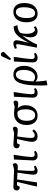

<svg xmlns="http://www.w3.org/2000/svg" viewBox="1572 -2410 1069 4252"><g transform="rotate(-90 2106.0 -284.5)"><path d="M449 14Q407 14 385 -9Q363 -32 363 -77Q363 -98 368.5 -147Q374 -196 384 -268Q394 -340 409 -431Q371 -433 333.5 -435Q296 -437 258 -440L192 0H111L100 -5L203 -441Q183 -442 171 -442.5Q159 -443 151 -443Q136 -443 126.5 -436.5Q117 -430 111 -415L100 -383Q82 -380 66.5 -383Q51 -386 39.5 -394.5Q28 -403 21 -416.5Q14 -430 14 -446Q14 -470 24 -487Q34 -504 52 -513.5Q70 -523 93 -522L476 -506L591 -535Q605 -525 611.5 -513.5Q618 -502 618 -488Q618 -470 610 -456Q602 -442 588 -433.5Q574 -425 555 -425Q544 -425 518 -425.5Q492 -426 463 -427Q460 -389 457 -344Q454 -299 451.5 -254Q449 -209 447.5 -172Q446 -135 446 -112Q446 -90 450 -76Q454 -62 463 -55.5Q472 -49 486 -49Q495 -49 512 -55.5Q529 -62 543 -70L563 -33Q543 -19 523.5 -8Q504 3 485.5 8.5Q467 14 449 14Z M780 14Q755 14 736.5 6.5Q718 -1 705 -14Q692 -27 685.5 -47Q679 -67 679 -92Q679 -98 679.5 -106Q680 -114 680.5 -124.5Q681 -135 681.5 -148Q682 -161 682.5 -176.5Q683 -192 684 -210Q685 -228 686 -248Q687 -268 688 -290.5Q689 -313 690.5 -338Q692 -363 693.5 -390Q695 -417 696.5 -447Q698 -477 699 -508L792 -516L803 -511Q795 -456 787.5 -405.5Q780 -355 773.5 -311.5Q767 -268 763.5 -231Q760 -194 757.5 -165.5Q755 -137 755 -117Q755 -94 760.5 -79Q766 -64 779 -57Q792 -50 811 -50Q829 -50 842 -53.5Q855 -57 872 -66L892 -30Q873 -15 856 -5Q839 5 820.5 9.5Q802 14 780 14Z M1212 14Q1171 14 1144 -1Q1117 -16 1104 -44.5Q1091 -73 1091 -113Q1091 -140 1098 -184.5Q1105 -229 1119.5 -292.5Q1134 -356 1154 -439Q1135 -441 1116 -442Q1097 -443 1082 -443Q1068 -443 1058.5 -436Q1049 -429 1044 -413L1033 -383Q1007 -382 987.5 -389.5Q968 -397 957.5 -411.5Q947 -426 947 -446Q947 -480 968.5 -501Q990 -522 1023 -522L1284 -506L1398 -535Q1412 -525 1418.5 -513.5Q1425 -502 1425 -488Q1425 -460 1407 -442.5Q1389 -425 1360 -425Q1352 -425 1334.5 -426Q1317 -427 1287 -429.5Q1257 -432 1209 -435Q1207 -417 1204 -398.5Q1201 -380 1198.5 -360Q1196 -340 1193.5 -320.5Q1191 -301 1188.5 -282Q1186 -263 1184.5 -245Q1183 -227 1181.5 -210Q1180 -193 1179 -177.5Q1178 -162 1177.5 -149.5Q1177 -137 1177 -127Q1177 -87 1191.5 -68Q1206 -49 1238 -49Q1259 -49 1283 -62Q1307 -75 1335 -102L1365 -69Q1345 -43 1320.5 -24.5Q1296 -6 1268.5 4Q1241 14 1212 14Z M1673 14Q1624 14 1585.5 -2Q1547 -18 1519.5 -49.5Q1492 -81 1477.5 -127Q1463 -173 1463 -234Q1463 -297 1481 -347.5Q1499 -398 1532 -434Q1565 -470 1612 -489Q1659 -508 1718 -508Q1729 -508 1744 -507Q1759 -506 1778 -504.5Q1797 -503 1818 -500Q1839 -497 1863 -494L1977 -521Q1993 -509 1998.5 -499Q2004 -489 2004 -476Q2004 -458 1996 -444Q1988 -430 1974 -422Q1960 -414 1941 -414Q1929 -414 1913.5 -415.5Q1898 -417 1877 -420Q1856 -423 1829 -427V-425Q1850 -415 1866 -389Q1882 -363 1891.5 -327.5Q1901 -292 1901 -253Q1901 -194 1884.5 -145Q1868 -96 1838 -60.5Q1808 -25 1766 -5.5Q1724 14 1673 14ZM1679 -40Q1722 -40 1751 -64Q1780 -88 1795.5 -134.5Q1811 -181 1811 -247Q1811 -291 1806 -326Q1801 -361 1789.5 -386Q1778 -411 1761 -426Q1748 -430 1734 -431.5Q1720 -433 1710 -433Q1661 -433 1626.5 -409Q1592 -385 1574 -340.5Q1556 -296 1556 -232Q1556 -168 1570 -125Q1584 -82 1611.5 -61Q1639 -40 1679 -40Z M2170 14Q2145 14 2126.5 6.5Q2108 -1 2095 -14Q2082 -27 2075.5 -47Q2069 -67 2069 -92Q2069 -98 2069.5 -106Q2070 -114 2070.5 -124.5Q2071 -135 2071.5 -148Q2072 -161 2072.5 -176.5Q2073 -192 2074 -210Q2075 -228 2076 -248Q2077 -268 2078 -290.5Q2079 -313 2080.5 -338Q2082 -363 2083.5 -390Q2085 -417 2086.5 -447Q2088 -477 2089 -508L2182 -516L2193 -511Q2185 -456 2177.5 -405.5Q2170 -355 2163.5 -311.5Q2157 -268 2153.5 -231Q2150 -194 2147.5 -165.5Q2145 -137 2145 -117Q2145 -94 2150.5 -79Q2156 -64 2169 -57Q2182 -50 2201 -50Q2219 -50 2232 -53.5Q2245 -57 2262 -66L2282 -30Q2263 -15 2246 -5Q2229 5 2210.5 9.5Q2192 14 2170 14Z M2354 230 2343 225Q2342 197 2341 175.5Q2340 154 2339 136Q2338 118 2338 103.5Q2338 89 2338 74Q2338 -85 2351.5 -198Q2365 -311 2393.5 -382.5Q2422 -454 2468.5 -488Q2515 -522 2582 -522Q2627 -522 2662.5 -506.5Q2698 -491 2722.5 -460.5Q2747 -430 2760 -385Q2773 -340 2773 -282Q2773 -219 2754.5 -164.5Q2736 -110 2703 -70Q2670 -30 2625.5 -8Q2581 14 2528 14Q2502 14 2473.5 1Q2445 -12 2427 -30H2426Q2426 -4 2428 27.5Q2430 59 2433 92Q2436 125 2440.5 155.5Q2445 186 2450 211ZM2525 -42Q2560 -42 2589 -60Q2618 -78 2639.5 -111Q2661 -144 2672 -189Q2683 -234 2683 -288Q2683 -348 2671.5 -388Q2660 -428 2636.5 -447.5Q2613 -467 2579 -467Q2544 -467 2517.5 -444Q2491 -421 2473 -374Q2455 -327 2444 -254.5Q2433 -182 2429 -83Q2452 -61 2474.5 -51.5Q2497 -42 2525 -42Z M2950 14Q2925 14 2906.5 6.5Q2888 -1 2875 -14Q2862 -27 2855.5 -47Q2849 -67 2849 -92Q2849 -98 2849.5 -106Q2850 -114 2850.5 -124.5Q2851 -135 2851.5 -148Q2852 -161 2852.5 -176.5Q2853 -192 2854 -210Q2855 -228 2856 -248Q2857 -268 2858 -290.5Q2859 -313 2860.5 -338Q2862 -363 2863.5 -390Q2865 -417 2866.5 -447Q2868 -477 2869 -508L2962 -516L2973 -511Q2965 -456 2957.5 -405.5Q2950 -355 2943.5 -311.5Q2937 -268 2933.5 -231Q2930 -194 2927.5 -165.5Q2925 -137 2925 -117Q2925 -94 2930.5 -79Q2936 -64 2949 -57Q2962 -50 2981 -50Q2999 -50 3012 -53.5Q3025 -57 3042 -66L3062 -30Q3043 -15 3026 -5Q3009 5 2990.5 9.5Q2972 14 2950 14ZM2931 -576 2899 -593 2974 -756Q2985 -779 2996 -789Q3007 -799 3025 -799Q3046 -799 3060 -787Q3074 -775 3083 -749V-735Z M3543 14Q3499 14 3468 -4Q3437 -22 3421 -58.5Q3405 -95 3405 -148Q3405 -177 3410 -205Q3415 -233 3424.5 -263.5Q3434 -294 3450 -328Q3417 -292 3388.5 -252Q3360 -212 3334.5 -170.5Q3309 -129 3287 -86Q3265 -43 3247 0H3176Q3191 -80 3203.5 -145.5Q3216 -211 3225 -261.5Q3234 -312 3240.5 -347Q3247 -382 3250.5 -402.5Q3254 -423 3254 -427Q3254 -445 3247.5 -453Q3241 -461 3228 -461Q3216 -461 3200 -456.5Q3184 -452 3167 -444L3150 -489Q3175 -502 3207 -512Q3239 -522 3264 -522Q3301 -522 3321 -504Q3341 -486 3341 -451Q3341 -438 3334.5 -403.5Q3328 -369 3315.5 -314.5Q3303 -260 3285 -186L3287 -185Q3337 -282 3379.5 -346.5Q3422 -411 3464 -449Q3506 -487 3550.5 -502Q3595 -517 3647 -516L3671 -443L3666 -432Q3637 -431 3609.5 -424.5Q3582 -418 3557 -406Q3532 -394 3507 -374Q3499 -355 3494 -334Q3489 -313 3486 -286.5Q3483 -260 3483 -225Q3483 -174 3494.5 -133Q3506 -92 3526 -68.5Q3546 -45 3572 -45Q3586 -45 3602 -52.5Q3618 -60 3629 -70L3653 -34Q3636 -19 3617 -8.5Q3598 2 3579.5 8Q3561 14 3543 14Z M3926 14Q3868 14 3825.5 -15.5Q3783 -45 3760.5 -99Q3738 -153 3738 -227Q3738 -318 3766 -384.5Q3794 -451 3847 -486.5Q3900 -522 3974 -522Q4034 -522 4077 -492.5Q4120 -463 4142.5 -409.5Q4165 -356 4165 -280Q4165 -212 4149 -158Q4133 -104 4102 -65.5Q4071 -27 4027 -6.5Q3983 14 3926 14ZM3936 -42Q3980 -42 4010 -69.5Q4040 -97 4055.5 -153Q4071 -209 4071 -291Q4071 -350 4059 -389Q4047 -428 4023.5 -447.5Q4000 -467 3966 -467Q3934 -467 3909 -450.5Q3884 -434 3867 -402.5Q3850 -371 3841 -325.5Q3832 -280 3832 -221Q3832 -161 3844 -121Q3856 -81 3879.5 -61.5Q3903 -42 3936 -42Z"/></g></svg>

Font: Literata 18pt
Style: Italic
Weight: 400
Italic angle: -2°
Designer: Latin by Veronika Burian and Jose Scaglione. Greek by Irene Vlachou. Cyrillic by Vera Evstafieva
Foundry: TypeTogether
Version: Version 3.103;gftools[0.9.29]